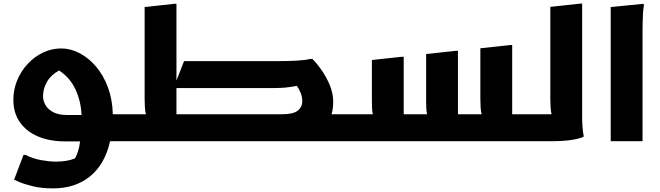

<svg xmlns="http://www.w3.org/2000/svg" viewBox="-20 -781 3653 1062"><path d="M54 -229Q54 -287 75.5 -338Q97 -389 134 -428.5Q171 -468 218.5 -490.5Q266 -513 319 -513Q370 -513 420 -487Q470 -461 511 -413Q552 -365 577 -298Q602 -231 604 -149H683V-20L663 0H589Q560 128 478 194.5Q396 261 274 261Q209 261 160.5 249Q112 237 85 225Q58 213 58 213L110 76H121Q163 97 209 105Q255 113 288 113Q352 113 395 95Q405 77 412 54.5Q419 32 423 1H339Q256 1 192 -25.5Q128 -52 91 -103.5Q54 -155 54 -229ZM349 -145H431Q428 -220 398 -285.5Q368 -351 307 -391Q263 -368 240.5 -329.5Q218 -291 218 -249Q218 -224 231.5 -200Q245 -176 274.5 -160.5Q304 -145 349 -145Z M643 0V-129L663 -149H787Q783 -164 781.5 -185.5Q780 -207 780 -233V-742L945 -760H956V-335L998 -443H1527Q1575 -443 1620.5 -445.5Q1666 -448 1696 -455H1708Q1733 -430 1759.5 -392Q1786 -354 1804.5 -309Q1823 -264 1823 -218Q1823 -180 1814 -149H1931V-20L1911 0ZM1496 -294H956V-149H1539Q1602 -149 1627 -169Q1652 -189 1652 -221Q1652 -244 1643.5 -266Q1635 -288 1622 -306Q1586 -299 1557.5 -296.5Q1529 -294 1496 -294Z M1911 0V-129L1931 -149H2042Q2039 -162 2038 -181Q2037 -200 2037 -222V-449L2202 -467H2213V-149H2342Q2339 -163 2338 -181.5Q2337 -200 2337 -222V-482L2502 -500H2513V-149H2644Q2640 -164 2638.5 -185.5Q2637 -207 2637 -233V-514L2802 -532H2813V-149H2931V-20L2925 0Z M2898 0V-129L2918 -149H3031Q3027 -164 3025.5 -185.5Q3024 -207 3024 -233V-743L3189 -761H3200V-186Q3200 -166 3200 -136.5Q3200 -107 3202 -78.5Q3204 -50 3208 -32V-24Q3178 -12 3135 -6Q3092 0 3029 0Z M3358 -742 3539 -760 3542 -752Q3538 -734 3536.5 -707Q3535 -680 3534.5 -652Q3534 -624 3534 -604V0H3358Z"/></svg>

Font: Kufam
Style: Bold
Weight: 700
Designer: Wael Morcos, Artur Schmal
Foundry: Original Type
Version: Version 1.300; ttfautohint (v1.8.3)